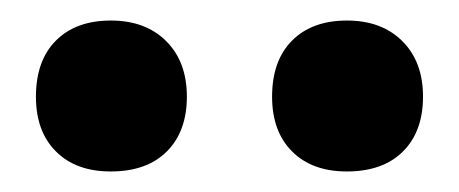

<svg xmlns="http://www.w3.org/2000/svg" viewBox="-20 -784 447 187"><path d="M15 -689.8Q15 -725 34.5 -744.5Q54 -764 87.9 -764Q121.8 -764 141.9 -743.9Q162 -723.8 162 -689.9Q162 -656 142.5 -636.5Q123 -617 87.8 -617Q53.9 -617 34.5 -636.5Q15 -655.9 15 -689.8ZM245 -689.8Q245 -725 264.5 -744.5Q284 -764 317.9 -764Q351.8 -764 371.9 -743.9Q392 -723.8 392 -689.9Q392 -656 372.5 -636.5Q353 -617 317.8 -617Q283.9 -617 264.5 -636.5Q245 -655.9 245 -689.8Z"/></svg>

Font: Domine
Style: Regular
Weight: 400
Designer: Pablo Impallari, Rodrigo Fuenzalida, Brenda Gallo
Foundry: Pablo Impallari, Rodrigo Fuenzalida, Brenda Gallo
Version: Version 2.000;September 19, 2022;FontCreator 14.0.0.2877 64-